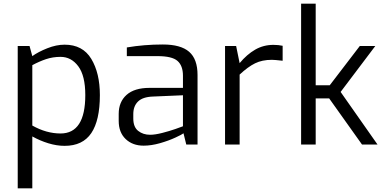

<svg xmlns="http://www.w3.org/2000/svg" viewBox="-20 -783 2081 1040"><path d="M76 -534H140L155 -479Q187 -502 236 -521.5Q285 -541 330 -541Q428 -541 474.5 -464Q521 -387 521 -268Q521 -131 474.5 -62Q428 7 330 7Q287 7 241.5 -7Q196 -21 155 -44V237H76ZM442 -268Q442 -373 404 -424Q366 -475 308 -475Q266 -475 229 -462.5Q192 -450 155 -430V-103Q231 -60 308 -60Q442 -60 442 -268Z M623 -128V-166Q623 -231 665.5 -269Q708 -307 790 -307H971V-373Q971 -427 941.5 -453Q912 -479 833 -479H667V-526Q761 -542 862 -542Q959 -542 1004.5 -502.5Q1050 -463 1050 -377V0H989L974 -61Q967 -55 930.5 -38Q894 -21 847 -7.5Q800 6 758 6Q698 6 660.5 -30Q623 -66 623 -128ZM971 -99V-267L808 -260Q753 -258 727.5 -233Q702 -208 702 -165V-141Q702 -95 728.5 -74Q755 -53 793 -53Q820 -53 859 -63Q898 -73 929.5 -84Q961 -95 971 -99Z M1199 -534H1259L1278 -441Q1317 -488 1362 -514Q1407 -540 1461 -540Q1488 -540 1511 -535V-454Q1466 -459 1453 -459Q1400 -459 1361.5 -440Q1323 -421 1278 -379V0H1199Z M1611 -763H1690V-321H1766L1929 -534H2013L1825 -285L2025 0H1941L1763 -250H1690V0H1611Z"/></svg>

Font: Exo
Style: Regular
Weight: 400
Designer: Natanael Gama
Foundry: Natanael Gama
Version: Version 1.500; ttfautohint (v1.6)